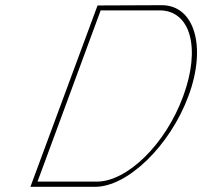

<svg xmlns="http://www.w3.org/2000/svg" viewBox="-20 -730 779 740"><path d="M107.2 -10H97.2L100.9 -20L352.3 -699L356 -709H366L603.7 -710C729.5 -710 777.3 -550 706.3 -360C635.8 -169 471.8 -9 345.5 -10ZM124.6 -30H352.9C470.2 -30 618.7 -174 686.3 -360C754.5 -545 714.1 -689 596.3 -690H368Z"/></svg>

Font: Nordica Plus
Style: NordicaClassicUltLtCondObl
Weight: 300
Version: Version 1.01